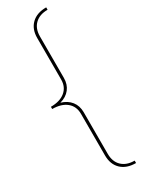

<svg xmlns="http://www.w3.org/2000/svg" viewBox="-237 -771 734 972"><g transform="rotate(-30 129.5 -285.0)"><path d="M60 -286Q97 -275 117.5 -249Q138 -223 138 -185V58Q138 104 165 130Q192 156 239 156V170Q184 170 153 140Q122 110 122 58V-185Q122 -229 91.5 -254Q61 -279 8 -279V-292Q61 -292 91.5 -317Q122 -342 122 -386V-628Q122 -680 153 -710Q184 -740 239 -740V-726Q192 -726 165 -700Q138 -674 138 -628V-386Q138 -348 117.5 -322Q97 -296 60 -286Z"/></g></svg>

Font: Work Sans Thin
Style: Regular
Weight: 260
Designer: Wei Huang
Foundry: Wei Huang
Version: Version 1.500